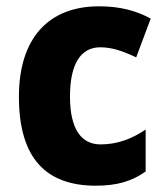

<svg xmlns="http://www.w3.org/2000/svg" viewBox="-20 -630 525 609"><path d="M284 -41C351 -41 398 -55 442 -86V-219C397 -189 352 -172 299 -172C238 -172 202 -220 202 -324C202 -427 236 -480 298 -480C335 -480 370 -468 412 -448L458 -571C414 -595 363 -610 294 -610C135 -610 40 -510 40 -323C40 -128 126 -41 284 -41Z"/></svg>

Font: Noto Sans Tamil UI SemiCondensed ExtraBold
Style: Regular
Weight: 800
Width: 4
Designer: Jelle Bosma - Monotype Design Team
Foundry: Monotype Imaging Inc.
Version: Version 2.004